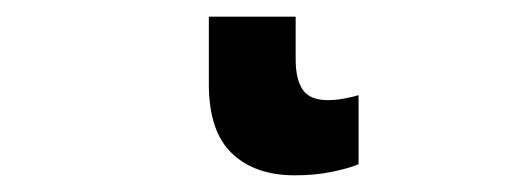

<svg xmlns="http://www.w3.org/2000/svg" viewBox="-20 32 617 228"><path d="M331.1 51.8V102.1Q331.1 126.5 339.6 138.7Q348.1 150.9 369.1 150.9Q379.4 150.9 389.4 148.9Q399.4 147 405.8 145V227.1Q394 231.9 374 236.1Q354 240.2 330.1 240.2Q282.7 240.2 255.4 214.1Q228 188 228 131.8V51.8Z"/></svg>

Font: Open Sans
Style: Bold
Weight: 700
Designer: Monotype Design Team
Foundry: Monotype Imaging Inc.
Version: Version 3.000; ttfautohint (v1.8.4)